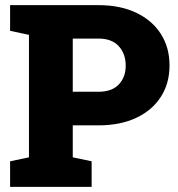

<svg xmlns="http://www.w3.org/2000/svg" viewBox="-20 -731 695 751"><path d="M19.5 0V-100.1L93.3 -115.7V-594.7L19.5 -610.4V-710.9H365.2Q450.2 -710.9 512.7 -681.2Q575.2 -651.4 609.1 -598.4Q643.1 -545.4 643.1 -475.1Q643.1 -404.8 609.1 -352.1Q575.2 -299.3 512.7 -270Q450.2 -240.7 365.2 -240.7H264.6V-115.7L338.4 -100.1V0ZM264.6 -372.1H365.2Q417.5 -372.1 444.6 -400.6Q471.7 -429.2 471.7 -474.1Q471.7 -520.5 444.6 -550.3Q417.5 -580.1 365.2 -580.1H264.6Z"/></svg>

Font: Roboto Slab Black
Style: Regular
Weight: 900
Designer: Google
Version: Version 2.000; ttfautohint (v1.8.1.43-b0c9)